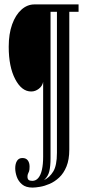

<svg xmlns="http://www.w3.org/2000/svg" viewBox="-20 -720 390 870"><path d="M127.5 130Q97 130 80 115.5Q63 101 56 80.8Q49 60.5 49 42.5Q49 22 57 9Q65 -4 81.5 -4Q98 -4 106 6.8Q114 17.5 114 35Q114 49 111.8 55.8Q109.5 62.5 107 67.2Q104.5 72 104.5 80.5Q104.5 90.5 109.5 95Q114.5 99.5 126.5 99.5Q142.5 99.5 153.5 86.5Q164.5 73.5 170 49Q175.5 24.5 175.5 -10V-349Q172 -330 156 -317.8Q140 -305.5 122 -305.5H121Q78 -305.5 48.8 -361.5Q19.5 -417.5 19.5 -508Q19.5 -566.5 35 -609.5Q50.5 -652.5 77 -676.2Q103.5 -700 136 -700H336V-666.5H294V-42.5Q294 3.5 281.2 34.5Q268.5 65.5 248 84.5Q227.5 103.5 204.8 113.2Q182 123 161.2 126.5Q140.5 130 127.5 130ZM179.5 96Q204.5 84.5 221.2 57.2Q238 30 238 -27.5V-666.5H209V-3.5Q209 32.5 203.5 56Q198 79.5 179.5 96Z"/></svg>

Font: Imbue Thin 10pt
Style: Regular
Weight: 400
Version: Version 1.102